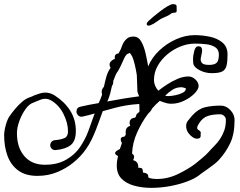

<svg xmlns="http://www.w3.org/2000/svg" viewBox="-26 -825 1163 929"><path d="M733 41Q786 41 835.5 17Q885 -7 918 -32Q935 -46 951.5 -59.5Q968 -73 982 -88Q996 -104 1011.5 -119.5Q1027 -135 1039 -153Q1051 -171 1059 -193.5Q1067 -216 1067 -245Q1067 -256 1058.5 -264Q1050 -272 1039 -272Q1003 -272 978.5 -263.5Q954 -255 937 -228Q934 -223 931 -217.5Q928 -212 928 -205Q928 -200 933 -197L936 -195Q940 -193 943.5 -188.5Q947 -184 945 -176Q944 -173 945 -170Q946 -167 944 -163Q943 -154 926 -154Q912 -154 894.5 -171Q877 -188 875 -209Q873 -228 883 -240.5Q893 -253 904 -266Q933 -298 966 -306Q999 -314 1042 -314Q1068 -314 1088.5 -292.5Q1109 -271 1109 -245Q1109 -177 1088 -132.5Q1067 -88 1033 -51Q1026 -43 1013.5 -33Q1001 -23 987 -13Q974 -3 961 5.5Q948 14 940 21Q919 38 881 52.5Q843 67 797 75.5Q751 84 706 84Q662 84 623.5 73.5Q585 63 562 39.5Q539 16 539 -24Q539 -46 545 -70Q531 -77 531 -84Q531 -90 540 -96Q543 -98 546.5 -100Q550 -102 554 -104Q559 -120 564 -133Q558 -143 558 -150Q558 -162 571 -163Q573 -164 574.5 -164Q576 -164 577 -165Q579 -167 580.5 -170Q582 -173 583 -176Q582 -178 582 -181Q582 -184 582 -186Q582 -210 604 -216V-217Q601 -225 601 -230Q601 -252 624 -255L627 -256H628L632 -262Q633 -274 643 -279L649 -286L648 -322Q631 -321 614 -319Q597 -317 585 -315Q555 -310 527.5 -302.5Q500 -295 471 -287Q463 -265 455 -242.5Q447 -220 438 -197Q429 -174 417.5 -150Q406 -126 389 -102Q366 -69 331 -40Q296 -11 251.5 7.5Q207 26 155 26Q98 26 62.5 0Q27 -26 10.5 -70.5Q-6 -115 -6 -172Q-6 -184 -2.5 -201.5Q1 -219 7 -236Q13 -253 19 -261Q29 -276 45 -295.5Q61 -315 80.5 -332Q100 -349 120 -355Q129 -358 141 -364Q155 -369 167.5 -373Q180 -377 193 -377Q217 -377 239 -363Q287 -332 314 -289Q341 -246 341 -191Q341 -142 315.5 -122.5Q290 -103 244 -99Q231 -98 224 -105.5Q217 -113 217 -123Q217 -131 223 -138.5Q229 -146 241 -147Q267 -149 285 -156.5Q303 -164 303 -189Q303 -230 281.5 -273Q260 -316 223 -338Q208 -347 193 -347Q183 -347 174 -344Q162 -340 152.5 -335.5Q143 -331 137 -329Q116 -323 97.5 -297Q79 -271 67.5 -239Q56 -207 56 -181Q56 -116 87 -75.5Q118 -35 171 -29Q177 -28 183.5 -28Q190 -28 195 -28Q251 -28 293.5 -52Q336 -76 361 -113Q388 -153 402 -192.5Q416 -232 432 -276Q418 -272 403.5 -268Q389 -264 374 -261Q361 -258 352.5 -266.5Q344 -275 344 -285Q344 -305 364 -309Q387 -314 408.5 -318.5Q430 -323 451 -326Q453 -330 455 -334.5Q457 -339 459 -343L468 -367V-368Q467 -372 466.5 -375Q466 -378 466 -381Q466 -389 469.5 -395Q473 -401 477 -406Q482 -430 488.5 -453.5Q495 -477 509 -497Q504 -505 504 -513Q504 -527 524 -538L528 -539L530 -540Q529 -543 529 -548Q529 -564 548 -567Q550 -572 551 -573Q558 -584 562 -596.5Q566 -609 573 -621Q580 -632 590.5 -640Q601 -648 620 -648Q644 -648 657.5 -624Q671 -600 678.5 -566.5Q686 -533 691 -504Q709 -547 745 -581Q781 -615 826 -635Q871 -655 916 -655Q952 -655 988.5 -647.5Q1025 -640 1050 -619.5Q1075 -599 1075 -561Q1075 -527 1070 -507Q1065 -487 1049 -479Q1033 -471 999 -471Q968 -471 941.5 -484.5Q915 -498 910 -514Q909 -519 908.5 -524Q908 -529 908 -536Q908 -557 914 -579Q920 -601 933 -601Q944 -601 948 -595.5Q952 -590 952 -582Q952 -575 950 -566Q948 -557 947 -551Q946 -547 945.5 -544Q945 -541 945 -537Q945 -526 953 -518.5Q961 -511 986 -511Q1012 -511 1022.5 -521.5Q1033 -532 1033 -561Q1033 -585 1015.5 -596.5Q998 -608 971.5 -611Q945 -614 917 -614Q882 -614 847 -600Q812 -586 783 -561.5Q754 -537 736.5 -505.5Q719 -474 719 -438Q719 -410 740 -386Q759 -401 783.5 -417Q808 -433 834.5 -444Q861 -455 886 -455Q904 -455 919.5 -440.5Q935 -426 935 -409Q935 -393 915 -372.5Q895 -352 864.5 -337.5Q834 -323 803 -323Q798 -323 793 -323.5Q788 -324 783 -325Q764 -330 747 -337Q728 -321 708 -298V-295Q705 -289 690 -274Q660 -234 637.5 -184Q615 -134 613 -82Q623 -75 623 -66Q623 -60 618 -50Q643 -44 643 -18V-13H651Q665 -13 665 2Q665 11 669 11Q679 11 686 16.5Q693 22 691 33Q696 34 698 37Q706 39 715 40Q724 41 733 41ZM493 -334 578 -349Q590 -351 608.5 -353.5Q627 -356 647 -359L639 -381L636 -462Q632 -487 626.5 -511Q621 -535 614 -551Q606 -567 600 -569Q598 -566 590 -564Q589 -563 587.5 -561.5Q586 -560 584 -558Q578 -551 573.5 -540Q569 -529 565 -521Q560 -510 555 -499.5Q550 -489 546 -483Q538 -473 532.5 -460Q527 -447 522 -433V-428Q522 -424 521 -419.5Q520 -415 516 -410L507 -372Q504 -363 501 -353.5Q498 -344 493 -334ZM787 -360Q801 -360 821.5 -364Q842 -368 857.5 -376Q873 -384 873 -395H874Q874 -398 865 -400.5Q856 -403 853 -403Q828 -403 809 -391Q790 -379 773 -362Q781 -360 787 -360ZM700 -702Q697 -701 693 -701Q684 -701 684 -709Q684 -715 691 -722Q698 -729 714 -742.5Q730 -756 749 -770.5Q768 -785 785 -795Q802 -805 811 -805Q828 -805 828.5 -795.5Q829 -786 829 -774Q829 -764 820.5 -764Q812 -764 803 -760Q793 -752 780.5 -746.5Q768 -741 755 -735Q741 -727 730 -718.5Q719 -710 700 -702Z"/></svg>

Font: Are You Serious
Style: Regular
Weight: 400
Designer: Robert E. Leuschke
Foundry: Robert E. Leuschke
Version: Version 1.100